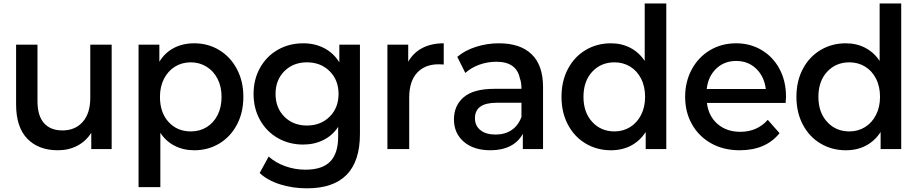

<svg xmlns="http://www.w3.org/2000/svg" viewBox="-20 -844 5200 1087"><path d="M612.2 0H496.7V-92.2Q466.7 -44.4 417.8 -18.9Q368.9 6.7 307.8 6.7Q197.8 6.7 134.4 -58.9Q71.1 -124.4 71.1 -253.3V-591.1H192.2V-271.1Q192.2 -188.9 228.9 -147.2Q265.6 -105.6 333.3 -105.6Q405.6 -105.6 448.3 -153.9Q491.1 -202.2 491.1 -290V-591.1H612.2Z M1357.8 -295.6Q1357.8 -206.7 1321.1 -137.8Q1284.4 -68.9 1221.1 -31.1Q1157.8 6.7 1080 6.7Q1017.8 6.7 968.3 -18.9Q918.9 -44.4 887.8 -92.2V215.6H764.4V-591.1H882.2V-494.4Q913.3 -545.6 963.9 -572.2Q1014.4 -598.9 1080 -598.9Q1157.8 -598.9 1221.1 -560.6Q1284.4 -522.2 1321.1 -453.3Q1357.8 -384.4 1357.8 -295.6ZM1234.4 -295.6Q1234.4 -353.3 1211.7 -397.8Q1188.9 -442.2 1148.9 -466.7Q1108.9 -491.1 1060 -491.1Q1010 -491.1 970.6 -466.7Q931.1 -442.2 908.3 -397.8Q885.6 -353.3 885.6 -295.6Q885.6 -206.7 934.4 -153.3Q983.3 -100 1060 -100Q1110 -100 1149.4 -123.9Q1188.9 -147.8 1211.7 -192.2Q1234.4 -236.7 1234.4 -295.6Z M1717.8 222.2Q1637.8 222.2 1566.7 200Q1495.6 177.8 1450 135.6L1501.1 42.2Q1538.9 76.7 1594.4 96.7Q1650 116.7 1708.9 116.7Q1804.4 116.7 1849.4 70.6Q1894.4 24.4 1894.4 -70V-125.6Q1863.3 -77.8 1811.7 -51.7Q1760 -25.6 1696.7 -25.6Q1617.8 -25.6 1553.9 -61.7Q1490 -97.8 1452.8 -163.3Q1415.6 -228.9 1415.6 -312.2Q1415.6 -395.6 1452.8 -461.1Q1490 -526.7 1553.9 -562.8Q1617.8 -598.9 1696.7 -598.9Q1763.3 -598.9 1816.1 -571.1Q1868.9 -543.3 1901.1 -491.1V-591.1H2017.8V-85.6Q2017.8 222.2 1717.8 222.2ZM1896.7 -312.2Q1896.7 -391.1 1846.1 -441.1Q1795.6 -491.1 1717.8 -491.1Q1640 -491.1 1590 -441.1Q1540 -391.1 1540 -312.2Q1540 -233.3 1590 -183.3Q1640 -133.3 1717.8 -133.3Q1795.6 -133.3 1846.1 -183.3Q1896.7 -233.3 1896.7 -312.2Z M2492.2 -598.9V-478.9L2463.3 -480Q2385.6 -480 2341.1 -431.7Q2296.7 -383.3 2296.7 -291.1V0H2173.3V-591.1H2291.1V-494.4Q2320 -545.6 2371.1 -572.2Q2422.2 -598.9 2492.2 -598.9Z M3054.4 -352.2V0H2940V-86.7Q2915.6 -41.1 2868.9 -17.2Q2822.2 6.7 2756.7 6.7Q2661.1 6.7 2605.6 -41.7Q2550 -90 2550 -167.8Q2550 -246.7 2605.6 -293.9Q2661.1 -341.1 2778.9 -341.1H2932.2Q2932.2 -377.8 2923.3 -400Q2904.4 -494.4 2790 -494.4Q2740 -494.4 2693.9 -477.8Q2647.8 -461.1 2614.4 -431.1L2568.9 -522.2Q2612.2 -558.9 2675 -578.9Q2737.8 -598.9 2804.4 -598.9Q2925.6 -598.9 2990 -536.7Q3054.4 -474.4 3054.4 -352.2ZM2932.2 -182.2V-262.2H2791.1Q2668.9 -262.2 2668.9 -174.4Q2668.9 -132.2 2700 -107.2Q2731.1 -82.2 2785.6 -82.2Q2838.9 -82.2 2876.7 -107.8Q2914.4 -133.3 2932.2 -182.2Z M3752.2 0H3635.6V-96.7Q3603.3 -46.7 3553.3 -20Q3503.3 6.7 3438.9 6.7Q3360 6.7 3296.1 -31.1Q3232.2 -68.9 3195.6 -137.8Q3158.9 -206.7 3158.9 -295.6Q3158.9 -385.6 3195.6 -454.4Q3232.2 -523.3 3296.1 -561.1Q3360 -598.9 3438.9 -598.9Q3500 -598.9 3549.4 -572.8Q3598.9 -546.7 3630 -498.9V-824.4H3752.2ZM3632.2 -295.6Q3632.2 -354.4 3609.4 -398.9Q3586.7 -443.3 3547.2 -467.2Q3507.8 -491.1 3458.9 -491.1Q3382.2 -491.1 3332.8 -437.8Q3283.3 -384.4 3283.3 -295.6Q3283.3 -207.8 3332.8 -153.9Q3382.2 -100 3458.9 -100Q3507.8 -100 3547.2 -124.4Q3586.7 -148.9 3609.4 -193.3Q3632.2 -237.8 3632.2 -295.6Z M4427.8 -261.1H3982.2Q3991.1 -186.7 4042.2 -142.2Q4093.3 -97.8 4171.1 -97.8Q4266.7 -97.8 4326.7 -165.6L4393.3 -90Q4315.6 6.7 4167.8 6.7Q4076.7 6.7 4006.7 -32.2Q3936.7 -71.1 3897.8 -140Q3858.9 -208.9 3858.9 -295.6Q3858.9 -382.2 3896.7 -451.7Q3934.4 -521.1 4000 -560Q4065.6 -598.9 4147.8 -598.9Q4226.7 -598.9 4291.1 -561.1Q4355.6 -523.3 4392.8 -454.4Q4430 -385.6 4430 -295.6Q4428.9 -278.9 4427.8 -261.1ZM3981.1 -340H4315.6Q4306.7 -411.1 4261.1 -455Q4215.6 -498.9 4147.8 -498.9Q4080 -498.9 4034.4 -455Q3988.9 -411.1 3981.1 -340Z M5082.2 0H4965.6V-96.7Q4933.3 -46.7 4883.3 -20Q4833.3 6.7 4768.9 6.7Q4690 6.7 4626.1 -31.1Q4562.2 -68.9 4525.6 -137.8Q4488.9 -206.7 4488.9 -295.6Q4488.9 -385.6 4525.6 -454.4Q4562.2 -523.3 4626.1 -561.1Q4690 -598.9 4768.9 -598.9Q4830 -598.9 4879.4 -572.8Q4928.9 -546.7 4960 -498.9V-824.4H5082.2ZM4962.2 -295.6Q4962.2 -354.4 4939.4 -398.9Q4916.7 -443.3 4877.2 -467.2Q4837.8 -491.1 4788.9 -491.1Q4712.2 -491.1 4662.8 -437.8Q4613.3 -384.4 4613.3 -295.6Q4613.3 -207.8 4662.8 -153.9Q4712.2 -100 4788.9 -100Q4837.8 -100 4877.2 -124.4Q4916.7 -148.9 4939.4 -193.3Q4962.2 -237.8 4962.2 -295.6Z"/></svg>

Font: Paperlogy 6 SemiBold
Style: Regular
Weight: 600
Designer: redesigned by Lee Juim, glyphs from Gmarket Sans & Montserrat
Foundry: PT&
Version: Version 1.001